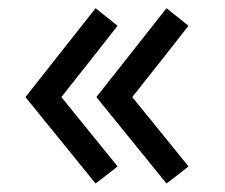

<svg xmlns="http://www.w3.org/2000/svg" viewBox="-20 -798 540 460"><path d="M296.9 -565.4Q331.1 -523.4 431.6 -399.4Q418.9 -388.7 378.9 -358.4Q336.9 -410.2 210.9 -565.4Q252.9 -618.2 378.9 -778.3Q392.6 -767.6 431.6 -736.3Q398.4 -693.4 296.9 -565.4ZM127 -565.4Q161.1 -523.4 261.7 -399.4Q249 -388.7 209 -358.4Q167 -410.2 41 -565.4Q83 -618.2 209 -778.3Q222.7 -767.6 261.7 -736.3Q228.5 -693.4 127 -565.4Z"/></svg>

Font: Das Gitter
Style: Book
Weight: 400
Version: Version 006.000